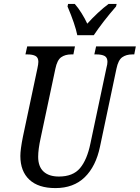

<svg xmlns="http://www.w3.org/2000/svg" viewBox="-20 -951 714 981"><path d="M84 -154Q84 -187 97 -252L171 -601Q176 -624 176 -635Q176 -657 161.5 -665Q147 -673 120 -673H110L119 -714H363L355 -673H344Q313 -673 292.5 -658.5Q272 -644 263 -600L188 -247Q175 -188 175 -150Q175 -100 202.5 -74.5Q230 -49 281 -49Q353 -49 389 -92Q425 -135 442 -218L524 -605Q529 -623 529 -635Q529 -657 514.5 -665Q500 -673 472 -673H462L471 -714H674L666 -673H656Q625 -673 604.5 -658.5Q584 -644 575 -600L491 -202Q470 -101 413 -45.5Q356 10 263 10Q176 10 130 -33Q84 -76 84 -154ZM325 -918 328 -931H362Q379 -912 396.5 -884Q414 -856 426 -830Q450 -857 480 -885Q510 -913 535 -931H576L573 -918Q506 -841 459 -771H375Q364 -826 325 -918Z"/></svg>

Font: Noto Serif Cond
Style: Italic
Weight: 400
Width: 3
Italic angle: -12°
Designer: Monotype Design Team
Foundry: Monotype Imaging Inc.
Version: Version 1.001